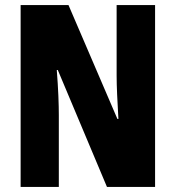

<svg xmlns="http://www.w3.org/2000/svg" viewBox="-20 -734 689 754"><path d="M589 0V-714H438V-437C438 -394 441 -337 445 -267H441L249 -714H61V0H211V-282C211 -323 209 -383 203 -459H207L400 0Z"/></svg>

Font: Noto Sans Bengali ExtraCondensed ExtraBold
Style: Regular
Weight: 800
Width: 2
Designer: Joana Ranito - Universal Thirst; Jelle Bosma - Monotype Design Team
Foundry: Universal Thirst ehf.
Version: Version 3.000